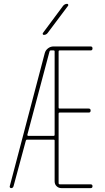

<svg xmlns="http://www.w3.org/2000/svg" viewBox="-20 -970 540 990"><path d="M121.1 -275.4Q120.1 -274.4 121.6 -272Q123 -269.5 124 -269.5H256.8Q261.7 -269.5 261.7 -275.4V-705.1Q261.7 -710 256.8 -710H241.2Q237.3 -710 235.4 -705.1ZM37.1 0Q34.2 0 31.7 -2.9Q29.3 -5.9 30.3 -9.8L210.9 -696.3Q214.8 -710.9 227.5 -720.7Q240.2 -730.5 255.9 -730.5H447.3Q457 -730.5 457 -720.2Q457 -710 447.3 -710H287.1Q282.2 -710 282.2 -705.1V-415Q282.2 -410.2 287.1 -410.2H437.5Q447.3 -410.2 447.3 -399.9Q447.3 -389.6 437.5 -389.6H287.1Q282.2 -389.6 282.2 -384.8V-25.4Q282.2 -20.5 287.1 -19.5H447.3Q457 -19.5 457 -9.8Q457 0 447.3 0H296.9Q282.2 0 272 -9.8Q261.7 -19.5 261.7 -35.2V-245.1Q261.7 -250 256.8 -250H119.1Q115.2 -250 113.3 -245.1L49.8 -9.8Q46.9 0 37.1 0ZM206.1 -790Q202.1 -790 200.7 -793.5Q199.2 -796.9 201.2 -799.8L305.7 -940.4Q314.5 -950.2 326.2 -950.2Q330.1 -950.2 331.5 -946.8Q333 -943.4 331.1 -940.4L225.6 -799.8Q217.8 -790 206.1 -790Z"/></svg>

Font: Rounded-X Mgen+ 1mn thin
Style: Regular
Weight: 100
Designer: [Source Han Sans]
Ryoko NISHIZUKA  (kana & ideographs); Paul D. Hunt (Latin, Greek & Cyrillic); Wenlong ZHANG  (bopomofo
Version: Version 1.059.20150602